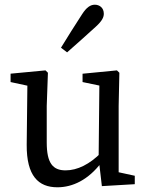

<svg xmlns="http://www.w3.org/2000/svg" viewBox="-20 -778 623 811"><path d="M222.5 13.1C286.6 13.1 352.6 -18.1 408.1 -91H423.3L407.9 -133.8C359 -84.3 307.2 -58.4 256.9 -58.4C203.1 -58.4 177.4 -88.8 177.4 -176.3V-330.6L182.4 -470.7L172.1 -480.7L24.7 -466.8V-431.4L117.5 -411.4L95.8 -431.2L92.8 -166.9C91.8 -34.9 142.2 13.1 222.5 13.1ZM410.3 8.2 549.3 0V-35.6L481.2 -50.4V-330.6L484.2 -470.7L473.9 -480.7L328.7 -466.6V-431.4L399.7 -416.6L396.6 -108.9L410.3 8.2ZM237.6 -576.5 263.4 -556.8C304.5 -592.8 343.6 -627.9 384.7 -665.3C412.4 -690.5 418.5 -706.1 418.5 -720C418.5 -745.6 399.9 -758.1 380.5 -758.1C362.6 -758.1 345.5 -747.6 326 -716.8C294.4 -668.5 266 -622.5 237.6 -576.5Z"/></svg>

Font: Source Serif Variable
Style: Regular
Weight: 389
Designer: Frank Grießhammer
Foundry: Adobe Systems Incorporated
Version: Version 3.001;hotconv 1.0.111;makeotfexe 2.5.65597